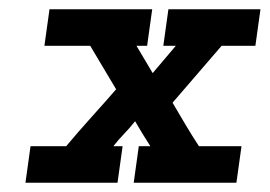

<svg xmlns="http://www.w3.org/2000/svg" viewBox="-20 -395 583 415"><path d="M87 -375 76 -296H175Q189 -273 203 -249Q217 -225 231 -202Q204 -171 176.5 -140.5Q149 -110 123 -79H46L35 0H234L245 -79H225Q236 -93 248.5 -106Q261 -119 272 -133Q280 -119 288 -106Q296 -93 305 -79H280L269 0H491L502 -79H410Q395 -102 381 -125.5Q367 -149 353 -173L459 -296H532L543 -375H344L333 -296H360L310 -237L275 -296H298L309 -375Z"/></svg>

Font: Josefin Slab Thin
Style: Italic
Weight: 100
Italic angle: -12°
Designer: Santiago Orozco
Foundry: Typemade
Version: Version 2.000